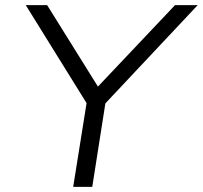

<svg xmlns="http://www.w3.org/2000/svg" viewBox="-20 -725 787 745"><path d="M264 0 322 -363 327 -307 80 -705H163L360 -389L659 -705H747L373 -307L395 -363L338 0Z"/></svg>

Font: Nunito Sans 7pt SemiExpanded Light
Style: Italic
Weight: 300
Width: 6
Italic angle: -9°
Designer: Vernon Adams
Foundry: Vernon Adams
Version: Version 3.101;gftools[0.9.27]